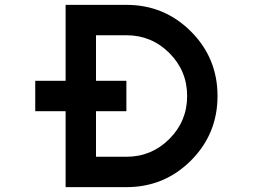

<svg xmlns="http://www.w3.org/2000/svg" viewBox="-20 -770 1040 790"><path d="M250 -312.5H125V-437.5H250V-750H500Q656.2 -750 765.6 -640.6Q875 -531.2 875 -375Q875 -218.8 765.6 -109.4Q656.2 0 500 0H250ZM375 -437.5H500V-312.5H375V-125H500Q603.5 -125 676.8 -198.2Q750 -271.5 750 -375Q750 -478.5 676.8 -551.8Q603.5 -625 500 -625H375Z"/></svg>

Font: Xanmono
Style: Regular
Weight: 400
Designer: GGBotNet
Foundry: GGBotNet
Version: 1.00